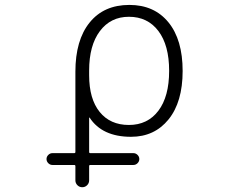

<svg xmlns="http://www.w3.org/2000/svg" viewBox="-20 -576 1040 792"><path d="M511.7 -506.8Q436.5 -506.8 392.1 -447.8Q347.7 -388.7 347.7 -285.2V-265.6Q347.7 -168 391.1 -114.3Q434.6 -60.5 511.7 -60.5Q588.9 -60.5 633.3 -119.1Q677.7 -177.7 677.7 -283.7Q677.7 -389.6 633.3 -448.2Q588.9 -506.8 511.7 -506.8ZM196.3 104.5Q186.5 104.5 179.2 97.2Q171.9 89.8 171.9 80.1Q171.9 70.3 179.2 63Q186.5 55.7 196.3 55.7H286.1Q291 55.7 291 50.8V-280.3Q291 -410.2 349.6 -482.9Q408.2 -555.7 513.7 -555.7Q616.2 -555.7 674.8 -483.9Q733.4 -412.1 733.4 -283.2Q733.4 -155.3 675.3 -83.5Q617.2 -11.7 520.5 -11.7Q401.4 -11.7 349.6 -90.8Q349.6 -91.8 348.6 -91.3Q347.7 -90.8 347.7 -89.8V50.8Q347.7 55.7 352.5 55.7H530.3Q540 55.7 547.4 63Q554.7 70.3 554.7 80.1Q554.7 89.8 547.4 97.2Q540 104.5 530.3 104.5H352.5Q347.7 104.5 347.7 109.4V168Q347.7 179.7 339.4 188Q331.1 196.3 319.3 196.3Q307.6 196.3 299.3 188Q291 179.7 291 168V109.4Q291 104.5 286.1 104.5Z"/></svg>

Font: Rounded-L Mgen+ 1m light
Style: Regular
Weight: 200
Designer: [Source Han Sans]
Ryoko NISHIZUKA  (kana & ideographs); Paul D. Hunt (Latin, Greek & Cyrillic); Wenlong ZHANG  (bopomofo
Version: Version 1.059.20150602